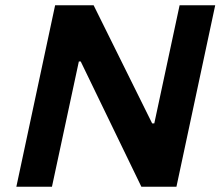

<svg xmlns="http://www.w3.org/2000/svg" viewBox="-20 -708 836 728"><path d="M42 0 189 -688H335L557 -240H565L661 -688H796L649 0H516L286 -475H279L177 0Z"/></svg>

Font: Saira SemiExpanded SemiBold
Style: Italic
Weight: 600
Width: 6
Italic angle: -12°
Designer: Hector Gatti with collaboration of the Omnibus-Type team
Foundry: Omnibus-Type
Version: Version 1.101